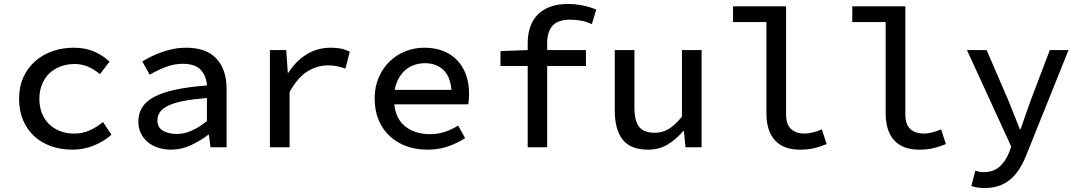

<svg xmlns="http://www.w3.org/2000/svg" viewBox="-20 -741 5440 966"><path d="M345 12Q288 12 238.5 -5Q189 -22 153 -55Q117 -88 96.5 -135.5Q76 -183 76 -244Q76 -305 98 -353Q120 -401 158 -434Q196 -467 245.5 -484Q295 -501 351 -501Q411 -501 456 -480.5Q501 -460 531 -431L483 -368Q454 -392 423 -405.5Q392 -419 356 -419Q317 -419 284 -406.5Q251 -394 227.5 -371Q204 -348 191 -315.5Q178 -283 178 -244Q178 -205 190.5 -172.5Q203 -140 226.5 -117Q250 -94 282 -81.5Q314 -69 353 -69Q398 -69 433.5 -86Q469 -103 498 -127L541 -63Q499 -27 449 -7.5Q399 12 345 12Z M841 12Q806 12 775.5 2Q745 -8 723 -26.5Q701 -45 688.5 -71Q676 -97 676 -129Q676 -170 695.5 -201Q715 -232 756.5 -254Q798 -276 863.5 -290Q929 -304 1021 -311Q1019 -356 991.5 -388Q964 -420 899 -420Q854 -420 811.5 -403Q769 -386 733 -365L696 -432Q716 -444 741 -456.5Q766 -469 794.5 -479Q823 -489 853.5 -495Q884 -501 916 -501Q1018 -501 1069 -446Q1120 -391 1120 -294V0H1039L1031 -63H1028Q989 -33 940.5 -10.5Q892 12 841 12ZM869 -67Q908 -67 945.5 -84Q983 -101 1021 -132V-248Q949 -242 901 -232.5Q853 -223 824.5 -208.5Q796 -194 784 -176Q772 -158 772 -136Q772 -99 800.5 -83Q829 -67 869 -67Z M1338 0V-489H1420L1428 -375H1431Q1469 -435 1523.5 -468Q1578 -501 1644 -501Q1673 -501 1695 -496.5Q1717 -492 1740 -481L1718 -396Q1693 -404 1675 -408Q1657 -412 1629 -412Q1576 -412 1527 -382Q1478 -352 1437 -278V0Z M2130 12Q2074 12 2026 -5Q1978 -22 1942 -55Q1906 -88 1885.5 -136Q1865 -184 1865 -245Q1865 -305 1886 -352.5Q1907 -400 1941.5 -433Q1976 -466 2021 -483.5Q2066 -501 2115 -501Q2169 -501 2211 -484Q2253 -467 2281.5 -436.5Q2310 -406 2325 -363.5Q2340 -321 2340 -270Q2340 -254 2339 -240Q2338 -226 2336 -216H1964Q1972 -140 2021.5 -103Q2071 -66 2143 -66Q2184 -66 2218 -77.5Q2252 -89 2285 -109L2320 -46Q2282 -21 2234.5 -4.5Q2187 12 2130 12ZM2118 -423Q2090 -423 2065 -414.5Q2040 -406 2020 -389Q2000 -372 1986 -347Q1972 -322 1966 -289H2251Q2246 -356 2210.5 -389.5Q2175 -423 2118 -423Z M2635 0V-409H2498V-484L2635 -489V-523Q2635 -567 2647 -603.5Q2659 -640 2684 -666Q2709 -692 2747 -706.5Q2785 -721 2837 -721Q2910 -721 2980 -693L2958 -620Q2930 -632 2904.5 -637Q2879 -642 2848 -642Q2787 -642 2760 -611.5Q2733 -581 2733 -525V-489H2928V-409H2733V0Z M3240 12Q3153 12 3113 -38.5Q3073 -89 3073 -186V-489H3172V-199Q3172 -134 3195 -103.5Q3218 -73 3274 -73Q3312 -73 3343.5 -91.5Q3375 -110 3411 -154V-489H3510V0H3429L3421 -81H3417Q3381 -39 3338.5 -13.5Q3296 12 3240 12Z M4004 12Q3922 12 3879 -35Q3836 -82 3836 -171V-630H3668V-709H3935V-165Q3935 -114 3960.5 -91.5Q3986 -69 4027 -69Q4065 -69 4115 -90L4139 -16Q4104 -2 4074.5 5Q4045 12 4004 12Z M4604 12Q4522 12 4479 -35Q4436 -82 4436 -171V-630H4268V-709H4535V-165Q4535 -114 4560.5 -91.5Q4586 -69 4627 -69Q4665 -69 4715 -90L4739 -16Q4704 -2 4674.5 5Q4645 12 4604 12Z M4934 205Q4916 205 4898.5 202.5Q4881 200 4867 195L4887 118Q4896 121 4907 123Q4918 125 4929 125Q4978 125 5008 98.5Q5038 72 5055 31L5068 -3L4845 -489H4944L5054 -234Q5068 -201 5082 -164Q5096 -127 5111 -91H5115Q5127 -126 5140 -163Q5153 -200 5165 -234L5262 -489H5356L5147 31Q5132 70 5113 102Q5094 134 5068.5 157Q5043 180 5010 192.5Q4977 205 4934 205Z"/></svg>

Font: SauceCodePro Nerd Font Mono
Style: Regular
Weight: 500
Monospace: yes
Designer: Paul D. Hunt, Teo Tuominen
Foundry: Adobe Systems Incorporated
Version: Version 2.030;PS 1.000;hotconv 16.6.51;makeotf.lib2.5.65220;